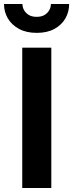

<svg xmlns="http://www.w3.org/2000/svg" viewBox="-34 -938 365 958"><path d="M78 -918Q78 -902 86 -887.5Q94 -873 109.5 -863.5Q125 -854 149 -854Q173 -854 188.5 -863.5Q204 -873 212 -887.5Q220 -902 220 -918H311Q311 -879 292.5 -846.5Q274 -814 238 -794Q202 -774 149 -774Q97 -774 60.5 -794Q24 -814 5 -846.5Q-14 -879 -14 -918ZM222 -700V0H77V-700Z"/></svg>

Font: Venryn Sans SemiBold
Style: Regular
Weight: 600
Designer: Owen Earl, indestructible type* (font) & Cristiano Sobral (main changes)
Version: Version 3.60;October 28, 2020;FontCreator 13.0.0.2681 64-bit